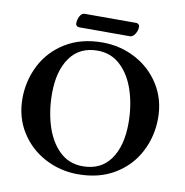

<svg xmlns="http://www.w3.org/2000/svg" viewBox="-87 -874 936 971"><g transform="rotate(10 380.5 -388.5)"><path d="M34 -315Q34 -407 75 -487Q116 -567 195.5 -615.5Q275 -664 385 -664Q476 -664 554.5 -622.5Q633 -581 680 -506Q727 -431 727 -335Q727 -243 686 -163Q645 -83 565.5 -34.5Q486 14 376 14Q285 14 206.5 -27.5Q128 -69 81 -144Q34 -219 34 -315ZM584 -284Q584 -373 559.5 -449.5Q535 -526 486 -572.5Q437 -619 367 -619Q275 -619 226 -550.5Q177 -482 177 -366Q177 -277 201 -200.5Q225 -124 273.5 -77Q322 -30 393 -30Q486 -30 535 -98.5Q584 -167 584 -284ZM236 -735Q236 -756 245.5 -773.5Q255 -791 269 -791H535Q542 -791 547 -786Q552 -781 552 -775Q552 -754 540.5 -736.5Q529 -719 515 -719H254Q246 -719 241 -724Q236 -729 236 -735Z"/></g></svg>

Font: EB Garamond SemiBold
Style: Regular
Weight: 600
Designer: Georg Duffner and Octavio Pardo
Foundry: Georg Duffner
Version: Version 1.000